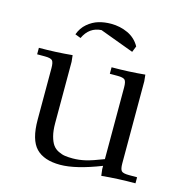

<svg xmlns="http://www.w3.org/2000/svg" viewBox="-95 -701 763 796"><g transform="rotate(15 286.5 -303.0)"><path d="M22 -411.1V-439Q94.7 -439 165 -445.8L168 -418V-154.8Q168 -122.6 174.1 -99.6Q180.2 -76.7 189.5 -63.7Q198.7 -50.8 213.9 -43.5Q229 -36.1 242.9 -34.2Q256.8 -32.2 275.9 -32.2Q303.2 -32.2 330.8 -38.8Q358.4 -45.4 405.8 -64V-371.1Q405.8 -396.5 398.7 -403.8Q391.6 -411.1 367.2 -411.1H334V-439Q407.2 -439 477.1 -445.8L480 -418V-65.9Q480 -41 487.1 -33.4Q494.1 -25.9 519 -25.9H554.2V0Q479.5 0 409.2 6.8L405.8 -21V-35.2Q298.8 6.8 231.9 6.8Q162.1 6.8 128.2 -28.6Q94.2 -64 94.2 -149.9V-371.1Q94.2 -396 87.2 -403.6Q80.1 -411.1 55.2 -411.1ZM153.8 -532.2Q164.1 -561 186 -579.6Q208 -598.1 232.9 -605.5Q257.8 -612.8 286.1 -612.8Q324.7 -612.8 358.4 -597.2Q392.1 -581.5 410.2 -548.8L399.9 -522.9L253.9 -577.1Q202.1 -574.2 178.2 -522.9Z"/></g></svg>

Font: Dihjauti
Style: Regular
Weight: 400
Designer: T. Christopher White
Version: Version 3.0.0